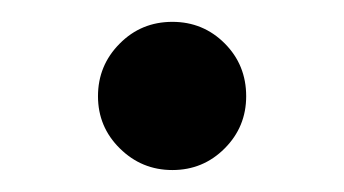

<svg xmlns="http://www.w3.org/2000/svg" viewBox="-20 -344 312 174"><path d="M68.8 -256.8Q68.8 -284.7 88.4 -304.4Q107.9 -324.2 136.2 -324.2Q164.1 -324.2 183.6 -304.7Q203.1 -285.2 203.1 -256.8Q203.1 -229 183.6 -209.5Q164.1 -189.9 136.2 -189.9Q108.4 -189.9 88.6 -209.5Q68.8 -229 68.8 -256.8Z"/></svg>

Font: Aref Ruqaa
Style: Regular
Weight: 400
Designer: Abdullah Aref
Version: Version 1.002